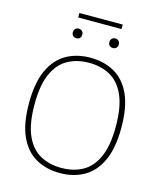

<svg xmlns="http://www.w3.org/2000/svg" viewBox="-143 -1107 1021 1219"><g transform="rotate(15 367.5 -498.0)"><path d="M367.5 9Q277.5 9 209 -29.8Q140.5 -68.5 102.2 -152Q64 -235.5 64 -370Q64 -504.5 102.8 -588Q141.5 -671.5 210 -710.2Q278.5 -749 367.5 -749Q457.5 -749 526 -710.2Q594.5 -671.5 632.8 -588Q671 -504.5 671 -370Q671 -235.5 632.2 -152Q593.5 -68.5 525 -29.8Q456.5 9 367.5 9ZM367.5 -25Q447 -25 507.2 -58.2Q567.5 -91.5 601.2 -167Q635 -242.5 635 -368Q635 -496 601.2 -572Q567.5 -648 507.2 -681.8Q447 -715.5 367.5 -715.5Q288.5 -715.5 228 -682Q167.5 -648.5 133.8 -573.2Q100 -498 100 -372Q100 -244 133.8 -168Q167.5 -92 228 -58.5Q288.5 -25 367.5 -25ZM487.5 -845Q474 -845 465.2 -853.5Q456.5 -862 456.5 -876Q456.5 -890.5 465.2 -899.2Q474 -908 487.5 -908Q501 -908 509.8 -899.2Q518.5 -890.5 518.5 -876Q518.5 -862 509.8 -853.5Q501 -845 487.5 -845ZM247.5 -845Q234 -845 225.2 -853.5Q216.5 -862 216.5 -876Q216.5 -890.5 225.2 -899.2Q234 -908 247.5 -908Q261 -908 269.8 -899.2Q278.5 -890.5 278.5 -876Q278.5 -862 269.8 -853.5Q261 -845 247.5 -845ZM225 -975.5V-1005H510V-975.5Z"/></g></svg>

Font: Encode Sans SemiExpanded SemiExpanded Thin
Style: Regular
Weight: 100
Width: 6
Designer: Multiple Designers
Foundry: Impallari Type
Version: Version 3.000; ttfautohint (v1.8.3) -l 8 -r 50 -G 200 -x 14 